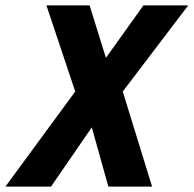

<svg xmlns="http://www.w3.org/2000/svg" viewBox="-59 -687 713 707"><path d="M340 0 279 -218 129 0H-39L218 -350L112 -667H271L331 -474L469 -667H634L393 -350L501 0Z"/></svg>

Font: Epunda Sans
Style: Bold Italic
Weight: 700
Italic angle: -12.0243°
Designer: Simon Atzbach
Foundry: typofactur
Version: Version 2.204; ttfautohint (v1.8.4.7-5d5b)